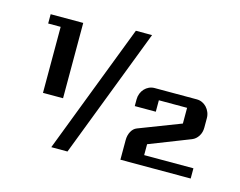

<svg xmlns="http://www.w3.org/2000/svg" viewBox="-94 -784 1196 956"><g transform="rotate(15 504.0 -305.5)"><path d="M238.8 28.8Q303.7 -140.6 367.2 -305.9Q430.7 -471.2 495.6 -640.1H579.1L322.3 28.8ZM128.9 -562H64.5V-609.9H232.4V-221.7H128.9ZM587.4 -101.1Q587.4 -126 597.9 -145.3Q608.4 -164.6 626 -171.4L841.3 -254.4V-335.4H695.8V-276.4H587.4V-311Q587.4 -327.1 593 -341.3Q598.6 -355.5 608.4 -366Q618.2 -376.5 631.3 -382.6Q644.5 -388.7 659.7 -388.7H877Q892.1 -388.7 905.3 -382.6Q918.5 -376.5 928.2 -366Q938 -355.5 943.8 -341.3Q949.7 -327.1 949.7 -311V-262.2Q949.7 -237.3 937.5 -218.3Q925.3 -199.2 906.2 -191.4L695.8 -108.9V-52.7H949.7V0H587.4Z"/></g></svg>

Font: Atomic Age
Style: Regular
Weight: 400
Designer: James Grieshaber
Foundry: James Grieshaber
Version: Version 1.008; ttfautohint (v1.4.1) -l 6 -r 46 -G 0 -x 0 -H 